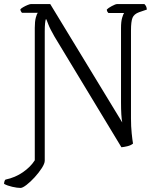

<svg xmlns="http://www.w3.org/2000/svg" viewBox="-48 -724 781 944"><path d="M53 200Q37 200 12.5 194.5Q-12 189 -28 180Q-28 174 -26 167.5Q-24 161 -21 159Q27 149 65 122.5Q103 96 123 64V-587Q123 -618 128 -637Q133 -656 138 -661H60Q59 -663 56 -666.5Q53 -670 52 -678Q56 -683 66.5 -689Q77 -695 88 -699.5Q99 -704 104 -704H199L553 -122Q547 -152 547 -222V-586Q547 -618 552.5 -636.5Q558 -655 562 -660H485Q482 -664 480 -666.5Q478 -669 477 -677Q483 -684 501.5 -694Q520 -704 528 -704H662Q667 -699 670 -693.5Q673 -688 674 -677L636 -664Q611 -655 603.5 -636.5Q596 -618 596 -574V-142Q596 -102 599.5 -68.5Q603 -35 606 -18Q595 -9 578 -5Q561 -1 549 0L220 -544Q198 -582 189.5 -604.5Q181 -627 180 -629H177Q175 -622 173.5 -608Q172 -594 172 -570V66Q172 80 157.5 102.5Q143 125 122.5 147.5Q102 170 82.5 185Q63 200 53 200Z"/></svg>

Font: Texturina Thin
Style: Regular
Weight: 100
Designer: Guillermo Torres Carreño
Foundry: Omnibus-Type
Version: Version 1.002; ttfautohint (v1.8.3)